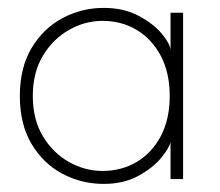

<svg xmlns="http://www.w3.org/2000/svg" viewBox="-20 -442 544 474"><path d="M401 0V-91Q398 -77 377.8 -52.2Q357.5 -27.5 321.5 -7.8Q285.5 12 236 12Q181.5 12 134.2 -13Q87 -38 58 -86.5Q29 -135 29 -205Q29 -275 58 -323.5Q87 -372 134.2 -397.2Q181.5 -422.5 236 -422.5Q285.5 -422.5 321.8 -403.2Q358 -384 378.8 -359.5Q399.5 -335 401 -319V-410.5H432V0ZM61 -205Q61 -147 86 -105.5Q111 -64 150.5 -42Q190 -20 233 -20Q280.5 -20 318 -42.5Q355.5 -65 377.2 -106.5Q399 -148 399 -205Q399 -262 377.2 -303.5Q355.5 -345 318 -367.8Q280.5 -390.5 233 -390.5Q190 -390.5 150.5 -368.2Q111 -346 86 -304.5Q61 -263 61 -205Z"/></svg>

Font: League Spartan Thin
Style: Regular
Weight: 100
Foundry: The League of Moveable Type
Version: Version 2.002